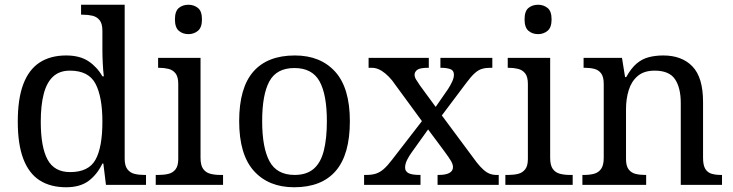

<svg xmlns="http://www.w3.org/2000/svg" viewBox="-20 -780 3094 810"><path d="M259 10Q193 10 147.5 -19Q102 -48 78.5 -109.5Q55 -171 55 -267Q55 -364 78.5 -425.5Q102 -487 147.5 -516.5Q193 -546 259 -546Q317 -546 353.5 -521.5Q390 -497 412 -458H418Q415 -483 413.5 -513.5Q412 -544 412 -568V-650Q412 -680 400.5 -694.5Q389 -709 370.5 -713.5Q352 -718 330 -718H322V-760H506V-110Q506 -81 517.5 -66Q529 -51 547.5 -46.5Q566 -42 588 -42H596V0H427L416 -90H412Q390 -44 354 -17Q318 10 259 10ZM276 -54Q354 -54 383 -106.5Q412 -159 412 -267Q412 -371 383 -426.5Q354 -482 275 -482Q231 -482 204 -457Q177 -432 164.5 -384Q152 -336 152 -266Q152 -160 180.5 -107Q209 -54 276 -54Z M637 0V-42H650Q672 -42 690.5 -46.5Q709 -51 720.5 -65.5Q732 -80 732 -109V-426Q732 -456 720.5 -470.5Q709 -485 690.5 -489.5Q672 -494 650 -494H647V-536H826V-114Q826 -83 837 -67.5Q848 -52 867 -47Q886 -42 908 -42H921V0ZM775 -636Q751 -636 734.5 -650Q718 -664 718 -698Q718 -733 734.5 -746.5Q751 -760 775 -760Q798 -760 815 -746.5Q832 -733 832 -698Q832 -664 815 -650Q798 -636 775 -636Z M1221 10Q1113 10 1051 -59Q989 -128 989 -269Q989 -409 1048.5 -477.5Q1108 -546 1224 -546Q1332 -546 1394 -477.5Q1456 -409 1456 -269Q1456 -128 1396.5 -59Q1337 10 1221 10ZM1223 -42Q1273 -42 1303 -67.5Q1333 -93 1346 -144Q1359 -195 1359 -269Q1359 -381 1328 -437Q1297 -493 1222 -493Q1147 -493 1116.5 -437Q1086 -381 1086 -269Q1086 -157 1117 -99.5Q1148 -42 1223 -42Z M1516 0V-42H1525Q1549 -42 1566 -47.5Q1583 -53 1599 -67Q1615 -81 1634 -106L1760 -269L1634 -441Q1620 -458 1605.5 -470Q1591 -482 1577 -488Q1563 -494 1548 -494H1535V-536H1789V-494H1786Q1752 -494 1740.5 -485.5Q1729 -477 1729 -465Q1729 -455 1735 -445Q1741 -435 1752 -419L1818 -329L1870 -404Q1881 -421 1888 -436.5Q1895 -452 1895 -465Q1895 -483 1879.5 -488.5Q1864 -494 1841 -494H1838V-536H2057V-494H2048Q2029 -494 2013.5 -489.5Q1998 -485 1982.5 -471Q1967 -457 1947 -430L1844 -293L1991 -95Q2006 -76 2019.5 -64Q2033 -52 2046 -47Q2059 -42 2071 -42H2084V0H1826V-42H1831Q1861 -42 1876 -50.5Q1891 -59 1891 -75Q1891 -86 1883.5 -99.5Q1876 -113 1853 -144L1786 -234L1716 -136Q1707 -124 1698 -106.5Q1689 -89 1689 -73Q1689 -57 1703.5 -49.5Q1718 -42 1751 -42H1754V0Z M2112 0V-42H2125Q2147 -42 2165.5 -46.5Q2184 -51 2195.5 -65.5Q2207 -80 2207 -109V-426Q2207 -456 2195.5 -470.5Q2184 -485 2165.5 -489.5Q2147 -494 2125 -494H2122V-536H2301V-114Q2301 -83 2312 -67.5Q2323 -52 2342 -47Q2361 -42 2383 -42H2396V0ZM2250 -636Q2226 -636 2209.5 -650Q2193 -664 2193 -698Q2193 -733 2209.5 -746.5Q2226 -760 2250 -760Q2273 -760 2290 -746.5Q2307 -733 2307 -698Q2307 -664 2290 -650Q2273 -636 2250 -636Z M2437 0V-42H2445Q2468 -42 2486.5 -47Q2505 -52 2516 -67.5Q2527 -83 2527 -114V-426Q2527 -456 2516 -470.5Q2505 -485 2487 -489.5Q2469 -494 2447 -494H2442V-536H2604L2617 -455H2622Q2643 -493 2666.5 -512.5Q2690 -532 2718 -539Q2746 -546 2778 -546Q2857 -546 2901.5 -499.5Q2946 -453 2946 -350V-114Q2946 -83 2955.5 -67.5Q2965 -52 2982 -47Q2999 -42 3021 -42H3026V0H2852V-345Q2852 -410 2827.5 -446Q2803 -482 2742 -482Q2697 -482 2670.5 -459.5Q2644 -437 2632.5 -400Q2621 -363 2621 -320V-109Q2621 -80 2632 -65.5Q2643 -51 2661 -46.5Q2679 -42 2701 -42H2706V0Z"/></svg>

Font: Noto Serif Bengali
Style: Regular
Weight: 400
Designer: Juan Bruce, Universal Thirst, Indian Type Foundry and the Monotype Design Team.
Foundry: Monotype Imaging Inc.
Version: Version 2.003